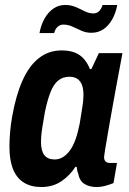

<svg xmlns="http://www.w3.org/2000/svg" viewBox="-20 -741 519 773"><path d="M146 12Q105 12 76 -6Q47 -24 32.5 -60Q18 -96 18 -150Q18 -177 20.5 -207.5Q23 -238 29 -272Q44 -357 70.5 -416.5Q97 -476 136.5 -507Q176 -538 228 -538Q260 -538 282 -529Q304 -520 318.5 -503Q333 -486 342 -463H348L378 -527H473L448 -393Q443 -365 436.5 -329.5Q430 -294 423.5 -257Q417 -220 411.5 -188Q406 -156 402.5 -134.5Q399 -113 399 -109Q399 -97 405 -91Q411 -85 422 -85H451L437 -4Q423 2 404.5 7Q386 12 368 12Q340 12 320 -0.5Q300 -13 295 -42Q292 -48 291 -54.5Q290 -61 289 -68L284 -70Q262 -35 227.5 -11.5Q193 12 146 12ZM200 -99Q218 -99 233.5 -108.5Q249 -118 262 -136Q275 -154 284.5 -181Q294 -208 301 -244Q307 -282 310.5 -303.5Q314 -325 315 -337.5Q316 -350 316 -359Q316 -383 310 -399Q304 -415 291.5 -423.5Q279 -432 259 -432Q233 -432 214.5 -417Q196 -402 183.5 -370.5Q171 -339 161 -291Q154 -252 150.5 -229Q147 -206 146 -192.5Q145 -179 145 -170Q145 -134 158.5 -116.5Q172 -99 200 -99ZM139 -608Q145 -641 159.5 -666.5Q174 -692 195 -706.5Q216 -721 242 -721Q265 -721 284 -713Q303 -705 320.5 -696Q338 -687 356 -687Q370 -687 379 -696Q388 -705 393 -721H452Q446 -688 431.5 -662.5Q417 -637 396 -623Q375 -609 348 -609Q326 -609 307.5 -617.5Q289 -626 271.5 -634Q254 -642 235 -642Q222 -642 212 -633Q202 -624 198 -608Z"/></svg>

Font: Archivo Condensed
Style: Bold Italic
Weight: 700
Width: 3
Italic angle: -10°
Designer: Hector Gatti
Foundry: Omnibus-Type
Version: Version 2.001